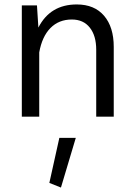

<svg xmlns="http://www.w3.org/2000/svg" viewBox="-20 -530 611 872"><path d="M249.5 96.2H324.2L256.8 321.8L204.1 300.8ZM158.2 0H79.1V-505.4H147.9L154.3 -404.8Q208 -509.8 328.6 -509.8Q408.7 -509.8 452.6 -458.5Q496.6 -407.2 496.6 -316.9V0H417V-304.2Q417 -367.7 387.9 -404.5Q358.9 -441.4 306.2 -441.4Q247.1 -441.4 209 -402.6Q170.9 -363.8 158.2 -292Z"/></svg>

Font: Estedad-FD Regular
Style: FD-Regular
Weight: 400
Designer: Amin Abedi
Version: Version 7.3